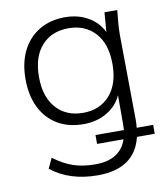

<svg xmlns="http://www.w3.org/2000/svg" viewBox="-82 -579 760 872"><g transform="rotate(-10 297.5 -143.5)"><path d="M299 223Q170 223 84 155L106 108Q153 143 197 157.5Q241 172 297 172Q412 172 442 82H320V41H451Q451 35 451.5 29Q452 23 452 16V-119Q430 -71 383 -44Q336 -17 276 -17Q207 -17 156.5 -47Q106 -77 78.5 -132.5Q51 -188 51 -263Q51 -339 78.5 -394Q106 -449 156.5 -479.5Q207 -510 276 -510Q335 -510 381 -484Q427 -458 450 -411L457 -501H516Q513 -473 510.5 -444.5Q508 -416 508 -389L512 5Q512 25 510 41H586V82H504Q470 223 299 223ZM283 -68Q360 -68 406 -119.5Q452 -171 452 -263Q452 -356 406 -407Q360 -458 283 -458Q205 -458 159 -407Q113 -356 113 -263Q113 -171 159 -119.5Q205 -68 283 -68Z"/></g></svg>

Font: Winston Light
Style: Regular
Weight: 300
Designer: Original fonts by Vernon Adams / Changes by Cristiano Sobral
Foundry: Original fonts by Vernon Adams / Changes by Cristiano Sobral
Version: Version 2.503;July 17, 2020;FontCreator 13.0.0.2655 64-bit